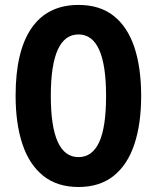

<svg xmlns="http://www.w3.org/2000/svg" viewBox="-20 -745 633 775"><path d="M549.8 -357.9Q549.8 -244.6 522.2 -162.1Q494.6 -79.6 438.5 -34.9Q382.3 9.8 296.9 9.8Q210.9 9.8 154.5 -35.4Q98.1 -80.6 70.6 -163.1Q43 -245.6 43 -358.9Q43 -539.1 107.7 -632.1Q172.4 -725.1 296.9 -725.1Q383.3 -725.1 439.2 -680.7Q495.1 -636.2 522.5 -554Q549.8 -471.7 549.8 -357.9ZM185.1 -357.9Q185.1 -110.8 296.9 -110.8Q352.5 -110.8 380.4 -171.4Q408.2 -231.9 408.2 -357.9Q408.2 -606 296.9 -606Q185.1 -606 185.1 -357.9Z"/></svg>

Font: Open Sans Condensed
Style: Bold
Weight: 700
Width: 3
Designer: Monotype Design Team
Foundry: Monotype Imaging Inc.
Version: Version 3.003; ttfautohint (v1.8.4)